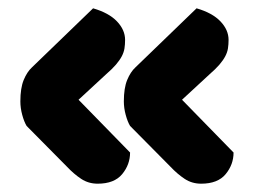

<svg xmlns="http://www.w3.org/2000/svg" viewBox="-20 -461 614 462"><path d="M293 -94Q293 -65 274 -42Q255 -19 215 -19Q193 -19 175.5 -30.5Q158 -42 141 -60L44 -158Q38 -168 33.5 -184.5Q29 -201 29 -217Q29 -249 37 -268.5Q45 -288 57 -299L204 -441Q242 -430 261.5 -409.5Q281 -389 281 -365Q281 -354 279.5 -344.5Q278 -335 273 -325.5Q268 -316 259 -305.5Q250 -295 235 -282L169 -221ZM542 -94Q542 -65 523 -42Q504 -19 464 -19Q442 -19 424.5 -30.5Q407 -42 390 -60L293 -158Q287 -168 282.5 -184.5Q278 -201 278 -217Q278 -249 286 -268.5Q294 -288 306 -299L453 -441Q491 -430 510.5 -409.5Q530 -389 530 -365Q530 -354 528.5 -344.5Q527 -335 522 -325.5Q517 -316 508 -305.5Q499 -295 484 -282L418 -221Z"/></svg>

Font: Baloo Da 2 ExtraBold
Style: Regular
Weight: 800
Designer: Noopur Datye, Sulekha Rajkumar and Ek Type
Foundry: Ek Type
Version: Version 1.640;hotconv 1.0.111;makeotfexe 2.5.65597; ttfautoh